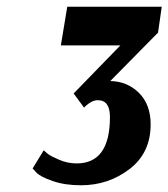

<svg xmlns="http://www.w3.org/2000/svg" viewBox="-20 -770 501 571"><path d="M461 -750 450 -673 308 -529Q359 -528 393.5 -493.5Q428 -459 428 -400Q428 -315 365 -267Q302 -219 221 -219Q173 -219 137 -231.5Q101 -244 89 -256L77 -269L110 -323Q114 -319 122 -312.5Q130 -306 155.5 -295Q181 -284 208 -284Q307 -284 307 -422Q307 -472 271 -472Q254 -472 236 -456L230 -450L199 -492L338 -635H161L180 -750Z"/></svg>

Font: Arsenal
Style: Bold Italic
Weight: 700
Italic angle: -9°
Designer: Andrij Shevchenko
Foundry: Stairsfor.com
Version: Version 1.000